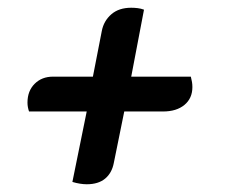

<svg xmlns="http://www.w3.org/2000/svg" viewBox="-20 -484 603 496"><path d="M204 -8Q196 -8 186.5 -9.5Q177 -11 167 -14L204 -196H55Q53 -202 52 -207.5Q51 -213 51 -219Q51 -249 69.5 -267.5Q88 -286 117 -286H220L243 -404Q248 -430 267.5 -447Q287 -464 319 -464Q327 -464 335.5 -463Q344 -462 352 -459L319 -286H473Q475 -278 476 -272Q477 -266 477 -259Q477 -230 456.5 -213Q436 -196 401 -196H301L274 -63Q269 -37 251.5 -22.5Q234 -8 204 -8Z"/></svg>

Font: Sansita Swashed Light SemiBold
Style: Regular
Weight: 600
Version: Version 1.003